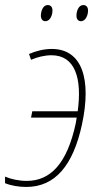

<svg xmlns="http://www.w3.org/2000/svg" viewBox="-43 -731 394 761"><path d="M278 -647C297 -647 306 -672 306 -689C306 -703 299 -711 287 -711C268 -711 260 -686 260 -669C260 -655 267 -647 278 -647ZM137 -647C156 -647 165 -672 165 -689C165 -703 158 -711 146 -711C127 -711 119 -686 119 -669C119 -655 126 -647 137 -647ZM61 10C176 10 247 -76 282 -238C320 -415 284 -537 162 -537C132 -537 99 -529 72 -517L80 -494C105 -505 135 -512 161 -512C254 -512 283 -422 265 -290H85L80 -265H261C260 -257 258 -249 257 -241C223 -84 158 -14 63 -14C32 -14 0 -21 -23 -31V-5C1 5 32 10 61 10Z"/></svg>

Font: Noto Sans Condensed Thin
Style: Italic
Weight: 100
Width: 3
Italic angle: -12°
Designer: Monotype Design Team
Foundry: Monotype Imaging Inc.
Version: Version 2.013